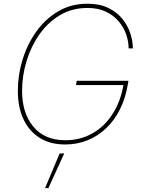

<svg xmlns="http://www.w3.org/2000/svg" viewBox="-20 -757 768 1019"><path d="M325.7 9.8Q246.6 9.8 190.4 -25.4Q134.3 -60.5 104.5 -124.5Q74.7 -188.5 74.7 -274.4Q74.7 -358.9 99.9 -440.9Q125 -522.9 173.1 -590.1Q221.2 -657.2 289.6 -697.3Q357.9 -737.3 444.3 -737.3Q508.3 -737.3 554 -715.3Q599.6 -693.4 628.7 -657.7Q657.7 -622.1 671.4 -580.6Q685.1 -539.1 685.1 -500H662.6Q662.6 -537.1 649.4 -575Q636.2 -612.8 609.1 -644.5Q582 -676.3 541 -695.6Q500 -714.8 443.8 -714.8Q362.8 -714.8 298.3 -676.5Q233.9 -638.2 189.2 -574.5Q144.5 -510.7 120.8 -432.6Q97.2 -354.5 97.2 -274.9Q97.2 -156.2 157.2 -84.5Q217.3 -12.7 326.7 -12.7Q406.2 -12.7 470.7 -49.3Q535.2 -85.9 578.1 -153.1Q621.1 -220.2 636.2 -311.5L645 -305.7H383.3L387.2 -328.1H661.6L657.7 -305.7Q645.5 -233.9 616.2 -175.8Q586.9 -117.7 543.2 -76.2Q499.5 -34.7 444.6 -12.5Q389.6 9.8 325.7 9.8ZM219.2 241.2 296.4 57.6H320.8L236.8 241.2Z"/></svg>

Font: Inter 17pt Thin
Style: Italic
Weight: 250
Italic angle: -9.3988°
Version: Version 4.001;git-66647c0bb